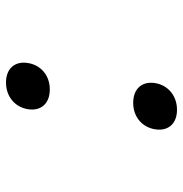

<svg xmlns="http://www.w3.org/2000/svg" viewBox="-5 -595 610 640"><g transform="rotate(-90 300.0 -275.0)"><path d="M322 -414C368 -414 403 -443 410 -487C417 -531 391 -560 345 -560C299 -560 263 -531 256 -487C249 -443 275 -414 322 -414ZM254 10C300 10 336 -19 343 -63C350 -107 324 -136 277 -136C231 -136 196 -107 189 -63C182 -19 208 10 254 10Z"/></g></svg>

Font: JetBrains Mono ExtraLight
Style: Italic
Weight: 240
Italic angle: -9°
Monospace: yes
Designer: Philipp Nurullin, Konstantin Bulenkov
Foundry: JetBrains
Version: Version 2.305